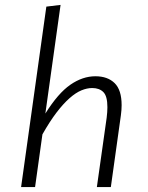

<svg xmlns="http://www.w3.org/2000/svg" viewBox="-20 -763 604 783"><path d="M165 -300Q217 -383 267 -417.5Q317 -452 369 -452Q419 -452 447.5 -424Q476 -396 476 -334Q476 -315 473 -293L432 0H375L415 -283Q418 -307 418 -326Q418 -371 401.5 -387.5Q385 -404 356 -404Q335 -404 312 -394.5Q289 -385 263.5 -362.5Q238 -340 210.5 -304Q183 -268 153 -215L123 0H66L169 -736L227 -743Z"/></svg>

Font: Glekhifnjqigglhiwekvrgaqftz
Style: Regular
Weight: 300
Italic angle: -8°
Designer: Carrois Corporate & Edenspiekermann
Foundry: Carrois Corporate GbR & Edenspiekermann AG
Version: Version 2.001